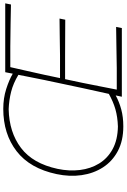

<svg xmlns="http://www.w3.org/2000/svg" viewBox="180 -945 774 1174"><g transform="rotate(-90 567.0 -358.0)"><path d="M381.5 9Q293.5 9 230.5 -24.5Q167.5 -58 130.5 -115.5Q93.5 -173 83 -246.2Q72.5 -319.5 89.5 -399Q124 -562 229.5 -643.5Q335 -725 488.5 -725Q553.5 -725 609.8 -707Q666 -689 703.5 -667Q708 -691.5 712.5 -713H1133.5L1126.5 -678Q1073.5 -679 1012.8 -680.2Q952 -681.5 869.5 -682H743.5Q731.5 -630 720.5 -580.5Q709.5 -531 696.5 -473L676.5 -378H815.5Q887 -379 939.5 -379.8Q992 -380.5 1040.5 -381L1033.5 -346Q982 -346 930 -346.5Q878 -347 807.5 -347H670L647.5 -241Q636 -182.5 626 -132.8Q616 -83 606 -31H737.5Q807.5 -32 869.8 -33.2Q932 -34.5 989.5 -35L982.5 0H562.5Q566.5 -18 570.5 -37.5Q531 -16 484.5 -3.5Q438 9 381.5 9ZM121.5 -393Q106.5 -322 114.5 -256.5Q122.5 -191 154.2 -139Q186 -87 242.5 -56.2Q299 -25.5 380.5 -24Q439 -26 485.5 -39.2Q532 -52.5 580 -79.5Q588.5 -118 597 -156.5Q605.5 -195 615 -238.5L664.5 -472Q673.5 -516 681.2 -555.2Q689 -594.5 696.5 -632.5Q644.5 -664 592.8 -677Q541 -690 486.5 -692Q345.5 -689 249.8 -616.8Q154 -544.5 121.5 -393Z"/></g></svg>

Font: Commissioner Loud Thin
Style: Italic
Weight: 100
Italic angle: -12°
Designer: Kostas Bartsokas
Foundry: Kostas Bartsokas
Version: Version 1.000; ttfautohint (v1.8.3)